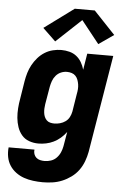

<svg xmlns="http://www.w3.org/2000/svg" viewBox="-64 -812 727 1081"><g transform="rotate(5 300.0 -271.5)"><path d="M219 223Q192 223 164.5 219.5Q137 216 112.5 207.5Q88 199 67 183.5Q46 168 32 146.5Q18 125 13 98.5Q8 72 11 44H157Q155 57 159 69Q163 81 172 89Q181 97 193.5 100Q206 103 219 103Q237 103 255 97Q273 91 286.5 77Q300 63 307.5 45.5Q315 28 318 11L332 -71Q318 -52 300 -36.5Q282 -21 261.5 -11Q241 -1 219 3.5Q197 8 176 8Q148 8 123 -1Q98 -10 81.5 -29.5Q65 -49 56.5 -74Q48 -99 45.5 -125.5Q43 -152 45 -180Q47 -208 52 -235L68 -335Q72 -359 79 -382.5Q86 -406 98 -428Q110 -450 127 -469.5Q144 -489 165.5 -502.5Q187 -516 211.5 -522Q236 -528 259 -528Q283 -528 305.5 -522Q328 -516 345 -502.5Q362 -489 373.5 -469.5Q385 -450 391 -428L406 -520H553L462 30Q457 57 447 84Q437 111 420 134.5Q403 158 379 175.5Q355 193 328.5 204Q302 215 274 219Q246 223 219 223ZM255 -112Q271 -112 287.5 -116.5Q304 -121 318 -131Q332 -141 340 -156.5Q348 -172 351 -188L367 -288Q370 -302 371 -316Q372 -330 370 -343Q368 -356 363.5 -368.5Q359 -381 350 -390.5Q341 -400 328 -404Q315 -408 301 -408Q284 -408 267.5 -401Q251 -394 239 -380Q227 -366 221 -349Q215 -332 212 -316L195 -216Q193 -203 192.5 -191Q192 -179 193.5 -167Q195 -155 199.5 -144.5Q204 -134 212 -126Q220 -118 231.5 -115Q243 -112 255 -112ZM220 -573 147 -643 314 -766H427L548 -638L463 -579L362 -706Z"/></g></svg>

Font: Iosevka SS04 Heavy Extended
Style: Italic
Weight: 900
Width: 7
Italic angle: -9°
Monospace: yes
Designer: Belleve Invis
Foundry: Belleve Invis
Version: Version 19.0.0; ttfautohint (v1.8.4)